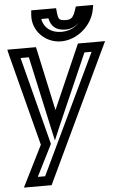

<svg xmlns="http://www.w3.org/2000/svg" viewBox="-65 -748 641 1015"><g transform="rotate(-5 255.5 -240.0)"><path d="M480 -509H389H371L363 -491L222 -169L152 -492L148 -509H130H32H-4L4 -475L129 7L37 191L20 225H56H149H167L175 208L499 -476L515 -509H480ZM439 -459 137 175H98L178 16L182 7L180 -2L62 -459H106L189 -81L205 -9L236 -82L401 -459H439ZM252 -705H166H140L138 -679C132 -597 200 -528 284 -528C370 -528 448 -597 464 -678L469 -705H442H397H377L370 -685C358 -648 346 -638 320 -638C282 -638 278 -646 274 -685L272 -705H252ZM227 -655C235 -616 258 -588 314 -588C342 -588 367 -600 387 -621C364 -594 331 -578 290 -578C235 -578 197 -608 189 -655Z"/></g></svg>

Font: Gamestation Display Outline
Style: Italic
Weight: 400
Designer: Jonas Hecksher
Foundry: Jonas Hecksher, Playtypeª, e-types AS
Version: Version 1.003